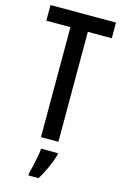

<svg xmlns="http://www.w3.org/2000/svg" viewBox="-139 -774 673 1054"><g transform="rotate(15 197.5 -246.5)"><path d="M247 0H148V-625H11V-714H383V-625H247ZM261 71Q250 108 231.5 149Q213 190 193 221H136V209Q141 192 147 164.5Q153 137 158.5 109Q164 81 165 61H261Z"/></g></svg>

Font: Noto Sans Lao UI ExtCond Med
Style: Regular
Weight: 500
Width: 2
Designer: Monotype Design Team
Foundry: Monotype Imaging Inc.
Version: Version 2.000; ttfautohint (v1.8.4.7-5d5b)